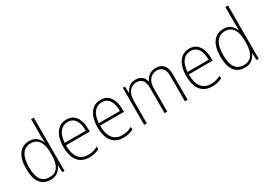

<svg xmlns="http://www.w3.org/2000/svg" viewBox="2 -1562 3301 2373"><g transform="rotate(-30 1652.0 -375.0)"><path d="M250 10Q152 10 102.5 -58.5Q53 -127 53 -257Q53 -395 106 -467Q159 -539 255 -539Q319 -539 358 -506.5Q397 -474 412 -429H415Q413 -481 413 -530V-760H451V0H420L415 -102H413Q396 -58 357.5 -24Q319 10 250 10ZM254 -24Q337 -24 375 -83Q413 -142 413 -248V-281Q413 -388 374.5 -446.5Q336 -505 258 -505Q178 -505 135.5 -442Q93 -379 93 -257Q93 -143 132 -83.5Q171 -24 254 -24Z M787 -539Q850 -539 889 -506.5Q928 -474 946.5 -419Q965 -364 965 -297V-265H625Q624 -149 669.5 -87Q715 -25 803 -25Q843 -25 875 -33Q907 -41 946 -61V-23Q913 -7 878.5 1.5Q844 10 802 10Q728 10 680 -24Q632 -58 609 -119Q586 -180 586 -262Q586 -341 608.5 -404Q631 -467 675.5 -503Q720 -539 787 -539ZM787 -505Q718 -505 675.5 -453Q633 -401 626 -299H927Q928 -358 913 -405Q898 -452 867 -478.5Q836 -505 787 -505Z M1274 -539Q1337 -539 1376 -506.5Q1415 -474 1433.5 -419Q1452 -364 1452 -297V-265H1112Q1111 -149 1156.5 -87Q1202 -25 1290 -25Q1330 -25 1362 -33Q1394 -41 1433 -61V-23Q1400 -7 1365.5 1.5Q1331 10 1289 10Q1215 10 1167 -24Q1119 -58 1096 -119Q1073 -180 1073 -262Q1073 -341 1095.5 -404Q1118 -467 1162.5 -503Q1207 -539 1274 -539ZM1274 -505Q1205 -505 1162.5 -453Q1120 -401 1113 -299H1414Q1415 -358 1400 -405Q1385 -452 1354 -478.5Q1323 -505 1274 -505Z M2065 -539Q2130 -539 2169 -496.5Q2208 -454 2208 -363V0H2170V-360Q2170 -437 2139 -471Q2108 -505 2061 -505Q1995 -505 1956 -460Q1917 -415 1917 -324V0H1879V-356Q1879 -437 1848.5 -471Q1818 -505 1770 -505Q1703 -505 1664.5 -456Q1626 -407 1626 -319V0H1588V-529H1618L1623 -437H1626Q1636 -462 1654.5 -485.5Q1673 -509 1702 -524Q1731 -539 1774 -539Q1828 -539 1861.5 -511Q1895 -483 1906 -435H1909Q1928 -482 1966 -510.5Q2004 -539 2065 -539Z M2540 -539Q2603 -539 2642 -506.5Q2681 -474 2699.5 -419Q2718 -364 2718 -297V-265H2378Q2377 -149 2422.5 -87Q2468 -25 2556 -25Q2596 -25 2628 -33Q2660 -41 2699 -61V-23Q2666 -7 2631.5 1.5Q2597 10 2555 10Q2481 10 2433 -24Q2385 -58 2362 -119Q2339 -180 2339 -262Q2339 -341 2361.5 -404Q2384 -467 2428.5 -503Q2473 -539 2540 -539ZM2540 -505Q2471 -505 2428.5 -453Q2386 -401 2379 -299H2680Q2681 -358 2666 -405Q2651 -452 2620 -478.5Q2589 -505 2540 -505Z M3022 10Q2924 10 2874.5 -58.5Q2825 -127 2825 -257Q2825 -395 2878 -467Q2931 -539 3027 -539Q3091 -539 3130 -506.5Q3169 -474 3184 -429H3187Q3185 -481 3185 -530V-760H3223V0H3192L3187 -102H3185Q3168 -58 3129.5 -24Q3091 10 3022 10ZM3026 -24Q3109 -24 3147 -83Q3185 -142 3185 -248V-281Q3185 -388 3146.5 -446.5Q3108 -505 3030 -505Q2950 -505 2907.5 -442Q2865 -379 2865 -257Q2865 -143 2904 -83.5Q2943 -24 3026 -24Z"/></g></svg>

Font: Noto Sans Ethiopic SemiCondensed ExtraLight
Style: Regular
Weight: 200
Width: 4
Designer: Monotype Design Team
Foundry: Monotype Imaging Inc.
Version: Version 2.102; ttfautohint (v1.8.4.7-5d5b)